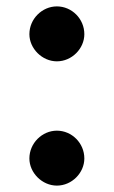

<svg xmlns="http://www.w3.org/2000/svg" viewBox="-20 -581 357 601"><path d="M158 -389C205 -389 244 -429 244 -474C244 -522 205 -561 158 -561C112 -561 72 -522 72 -474C72 -429 112 -389 158 -389ZM72 -85C72 -40 112 0 158 0C205 0 244 -40 244 -85C244 -133 205 -172 158 -172C112 -172 72 -133 72 -85Z"/></svg>

Font: Mluvka Medium
Style: Regular
Weight: 500
Designer: Modified by Jiří Krblich, Original typeface by Gumpita Rahayu
Foundry: Gumpita Rahayu & Jiří Krblich
Version: Version 2.000;Glyphs 3.1.1 (3134)